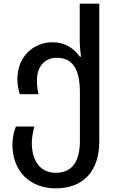

<svg xmlns="http://www.w3.org/2000/svg" viewBox="-20 -780 634 1050"><path d="M285 250C436 250 523 156 523 -8V-760H416V-558C416 -533 420 -489 423 -470H417C385 -514 337 -549 267 -549C170 -549 75 -478 75 -346C75 -312 82 -284 89 -265H191C185 -286 182 -313 182 -341C182 -421 229 -464 290 -464C383 -464 417 -394 417 -272V-11C417 96 380 165 285 165C197 165 154 95 154 2C154 -27 161 -65 168 -88H67C56 -62 48 -27 48 11C48 155 142 250 285 250Z"/></svg>

Font: Noto Sans Georgian Medium
Style: Regular
Weight: 500
Designer: Monotype Design Team, Akaki Razmadze
Foundry: Google LLC
Version: Version 2.005